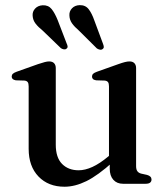

<svg xmlns="http://www.w3.org/2000/svg" viewBox="-20 -715 648 747"><path d="M407 -58.5V-91L404 -93.5V-379Q404 -390.5 400.2 -395.5Q396.5 -400.5 387.5 -401.5L354 -402.5Q345 -404 341.5 -407.8Q338 -411.5 338 -417Q338 -423.5 342.2 -427.8Q346.5 -432 357.5 -436L440.5 -465.5Q456 -471 466 -473.5Q476 -476 484 -476Q496.5 -476 503 -469Q509.5 -462 509.5 -450V-69Q509.5 -55.5 514.5 -48.8Q519.5 -42 529.5 -39.5L552 -34.5Q561 -32 565.2 -27.5Q569.5 -23 569.5 -16.5Q569.5 -9 564 -4.5Q558.5 0 546.5 0H458.5Q435 0 421 -15.5Q407 -31 407 -58.5ZM91.5 -136V-379Q91.5 -390.5 87.8 -395.5Q84 -400.5 75.5 -401.5L41.5 -402.5Q33 -404 29.2 -407.8Q25.5 -411.5 25.5 -417Q25.5 -423.5 29.8 -427.8Q34 -432 45 -436L128 -465.5Q144.5 -471 154.2 -473.5Q164 -476 171 -476Q184 -476 190.5 -469Q197 -462 197 -450V-152Q197 -102 221.5 -77.2Q246 -52.5 286 -52.5Q311 -52.5 339.5 -65.5Q368 -78.5 401 -106L422.5 -124.5L442 -105L420.5 -86Q360.5 -32 316 -10.2Q271.5 11.5 231 11.5Q168 11.5 129.8 -28.2Q91.5 -68 91.5 -136ZM204.5 -636.5 239.5 -545.5Q242.5 -539.5 243 -534.2Q243.5 -529 238.5 -525.5Q234.5 -522 228.5 -523Q222.5 -524 217 -527.5L146.5 -595.5Q129 -609.5 118.5 -623Q108 -636.5 107 -653.5Q105.5 -669.5 116.5 -681.5Q127.5 -693.5 146 -694.5Q168 -695.5 180.8 -679.8Q193.5 -664 204.5 -636.5ZM347 -635.5 381 -544Q383.5 -537.5 383.8 -532.5Q384 -527.5 379 -524Q374.5 -520.5 368.5 -521.8Q362.5 -523 357 -526.5L287 -596Q270 -610.5 260.2 -624.2Q250.5 -638 250 -655Q249 -671 260.2 -682.8Q271.5 -694.5 290 -695Q312.5 -695.5 325 -679.2Q337.5 -663 347 -635.5Z"/></svg>

Font: Fraunces 12pt
Style: Regular
Weight: 400
Version: Version 1.000;[b76b70a41]